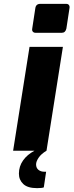

<svg xmlns="http://www.w3.org/2000/svg" viewBox="-20 -781 381 995"><path d="M147 -633 163 -738Q166 -761 189 -761H323Q333 -761 337.5 -754.5Q342 -748 340 -738L324 -633Q319 -611 300 -611H165Q155 -611 150 -617Q145 -623 147 -633ZM133 -538H306L221 0H48ZM78 119Q78 81 99.5 50.5Q121 20 159 0H221Q193 17 180 36.5Q167 56 167 71Q167 89 179 99Q191 109 210 109H219L207 190Q198 194 172 194Q123 194 100.5 172.5Q78 151 78 119Z"/></svg>

Font: Exo ExtraBold
Style: Italic
Weight: 800
Italic angle: -9°
Designer: Natanael Gama
Foundry: Natanael Gama
Version: Version 1.500; ttfautohint (v1.6)